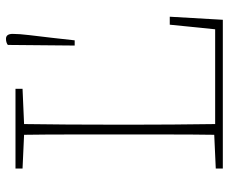

<svg xmlns="http://www.w3.org/2000/svg" viewBox="-80 -666 747 626"><g transform="rotate(-90 293.0 -353.5)"><path d="M56 -653V-676H316V-653L201 -648Q200 -579 199.5 -505.5Q199 -432 199 -345V-293Q199 -232 199.5 -163.5Q200 -95 201 -25H510L525 -173H551L541 0H56V-23L166 -28Q167 -97 167 -167Q167 -237 167 -307V-370Q167 -441 167 -510Q167 -579 166 -648ZM479 -707Q495 -707 495 -685Q495 -664 491 -631Q487 -598 482 -555L474 -483H457L459 -701Q467 -707 479 -707Z"/></g></svg>

Font: Source Serif 4 SmText ExtraLight
Style: Regular
Weight: 200
Designer: Frank Grießhammer
Foundry: Adobe
Version: Version 4.005;hotconv 1.1.0;makeotfexe 2.6.0